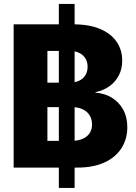

<svg xmlns="http://www.w3.org/2000/svg" viewBox="-20 -851 691 975"><path d="M278.8 103.5V-831.1H358.9V103.5ZM49.3 0V-727.5H351.6Q432.6 -727.5 488 -704.1Q543.5 -680.7 572 -639.2Q600.6 -597.7 600.6 -543Q600.6 -501.5 583.5 -468.3Q566.4 -435.1 536.1 -413.3Q505.9 -391.6 464.8 -382.8V-380.4Q510.3 -377.4 546.9 -355.5Q583.5 -333.5 605 -295.2Q626.5 -256.8 626.5 -205.1Q626.5 -145.5 597.2 -99.1Q567.9 -52.7 511.2 -26.4Q454.6 0 373.5 0ZM220.7 -135.7H342.3Q392.1 -135.7 419.7 -158Q447.3 -180.2 447.3 -219.2Q447.3 -246.1 434.8 -265.9Q422.4 -285.6 399.2 -296.4Q376 -307.1 343.8 -307.1H220.7ZM220.7 -431.2H332Q360.4 -431.2 381.3 -440.9Q402.3 -450.7 413.6 -469Q424.8 -487.3 424.8 -511.7Q424.8 -548.8 400.1 -570.6Q375.5 -592.3 333 -592.3H220.7Z"/></svg>

Font: Inter 28pt ExtraBold
Style: Regular
Weight: 800
Designer: Rasmus Andersson
Foundry: rsms
Version: Version 4.001;git-66647c0bb